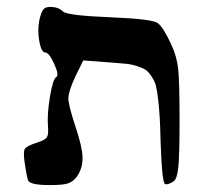

<svg xmlns="http://www.w3.org/2000/svg" viewBox="-20 -775 598 556"><path d="M61 -253Q55 -276 51 -307Q47 -336 52 -344Q57 -352 84 -361Q110 -369 115.5 -377Q121 -385 119 -408Q116 -442 124.5 -494Q133 -546 143 -552Q152 -557 137 -590Q122 -623 111 -623Q100 -623 94 -654.5Q88 -686 94 -717Q99 -739 105 -747Q111 -755 125 -755Q149 -755 162 -742Q174 -730 299 -725Q422 -720 437 -708Q453 -696 476 -646Q492 -612 496 -575.5Q500 -539 500 -428Q500 -327 496.5 -292Q493 -257 483 -250Q466 -239 458 -242Q449 -246 445 -366Q444 -409 442.5 -434.5Q441 -460 438 -486.5Q435 -513 431.5 -526.5Q428 -540 419 -553.5Q410 -567 402 -572.5Q394 -578 377 -583.5Q360 -589 343.5 -590.5Q327 -592 300 -594L221 -600L198 -553Q178 -510 178 -490.5Q178 -471 198 -410Q218 -351 219 -320Q220 -289 203 -264Q192 -249 177 -244Q162 -239 125 -239Q66 -239 61 -253Z"/></svg>

Font: Daniel
Style: Regular
Weight: 400
Version: Version 1.1